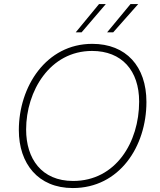

<svg xmlns="http://www.w3.org/2000/svg" viewBox="-20 -921 788 948"><path d="M339.5 7.5C569.5 7.5 703 -197.5 703 -417.5C703 -593.5 602.5 -704.5 435.5 -704.5C207.5 -704.5 73 -493 73 -278.5C73 -113.5 168 7.5 339.5 7.5ZM109 -281.5C109 -471 226 -669.5 434.5 -669.5C581.5 -669.5 667 -572.5 667 -419.5C667 -218.5 551.5 -27.5 341 -27.5C185 -27.5 109 -137.5 109 -281.5ZM354 -761.5H383L502.5 -901H469ZM509 -761.5H539L662.5 -901H624.5Z"/></svg>

Font: HK Grotesk ExtraLight
Style: Italic
Weight: 200
Italic angle: -16°
Designer: Alfredo Marco Pradil
Foundry: Hanken Design Co.
Version: Version 3.001;FEAKit 1.0